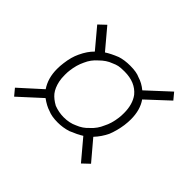

<svg xmlns="http://www.w3.org/2000/svg" viewBox="-134 -772 967 967"><g transform="rotate(45 350.0 -288.0)"><path d="M146 -133Q114 -180 114 -246Q114 -267 117 -289Q123 -338 140 -373Q160 -416 187 -442L99 -547L136 -582L226 -475Q252 -492 292 -508Q323 -518 364 -518Q409 -518 434 -506Q465 -497 494 -473L612 -582L641 -547L526 -440Q557 -396 557 -329Q557 -309 554 -286Q548 -243 532 -202Q514 -164 485 -133L573 -29L536 6L446 -101Q421 -85 379 -68Q344 -57 307 -57Q264 -57 237 -69Q210 -77 177 -101L60 6L31 -29ZM382 -112Q418 -126 442 -153Q470 -178 485 -214Q502 -246 508 -292Q510 -304 510 -327Q510 -389 481 -428Q441 -477 364 -477Q336 -477 322 -474Q308 -471 291 -463Q260 -452 231 -423Q202 -398 187 -363Q170 -328 165 -286Q163 -274 163 -252Q163 -227 167 -208Q175 -171 193 -148Q210 -127 241 -110Q275 -97 310 -97Q351 -97 382 -112Z"/></g></svg>

Font: Bellota Light
Style: Italic
Weight: 300
Italic angle: -7.5°
Designer: Kemie Guaida
Foundry: Kemie Guaida
Version: Version 4.001